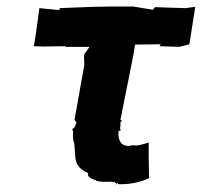

<svg xmlns="http://www.w3.org/2000/svg" viewBox="-20 -555 620 590"><path d="M330 4C331 5 343 9 334 15L338 10C340 3 343 12 345 11C379 12 413 5 438 -8L437 -65V-117C413 -110 402 -106 389 -109C353 -99 342 -123 344 -152C354 -155 351 -153 349 -160L350 -168V-178L355 -186H350L390 -387L395 -418L474 -419L470 -413L531 -411L562 -419L580 -534L550 -530C518 -531 488 -532 456 -533L450 -525L389 -535H324L265 -534L164 -530L162 -524L101 -530L90 -450L84 -413L112 -412L180 -413L182 -411H255L238 -387L239 -355L209 -187L215 -178L209 -164L202 -158C208 -149 200 -132 208 -116C211 -96 209 -77 214 -58C220 -39 237 -29 251 -23C246 -13 261 -5 272 -2C285 7 313 2 330 4Z"/></svg>

Font: Asimov Print
Style: DIt
Weight: 250
Width: 0
Designer: Google
Version: Version 2.000980: 2014